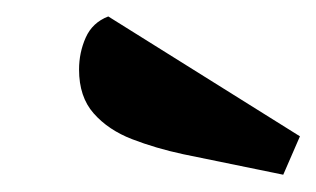

<svg xmlns="http://www.w3.org/2000/svg" viewBox="-20 -794 379 230"><path d="M319.3 -584.7 199.3 -609.3Q166.7 -616.3 138.2 -627.3Q109.7 -638.3 92.2 -658.2Q74.7 -678 74.7 -710.7Q74.7 -731 82.7 -749Q90.7 -767 109.7 -774.3L339.3 -630.7Z"/></svg>

Font: Sansita Swashed Light
Style: Regular
Weight: 300
Designer: Pablo Cosgaya
Foundry: Omnibus-Type
Version: Version 1.003